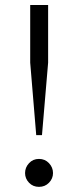

<svg xmlns="http://www.w3.org/2000/svg" viewBox="-20 -732 310 766"><path d="M124.5 -193 100.5 -482V-712H172V-482L147.5 -193ZM135.5 13.5Q111.5 13.5 95.8 -3Q80 -19.5 80 -41.5Q80 -64 95.8 -81Q111.5 -98 135.5 -98Q159.5 -98 175.5 -81Q191.5 -64 191.5 -41.5Q191.5 -19.5 175.5 -3Q159.5 13.5 135.5 13.5Z"/></svg>

Font: Overpass Light
Style: Regular
Weight: 300
Designer: Delve Withrington, Dave Bailey, Thomas Jockin
Foundry: Delve Fonts LLC
Version: Version 4.000; ttfautohint (v1.8.3)